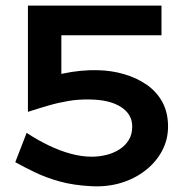

<svg xmlns="http://www.w3.org/2000/svg" viewBox="-20 -640 662 686"><path d="M109.2 -620H557V-514.1H109.2ZM580.4 -187.7Q580.4 -141.6 559.3 -101.5Q538.1 -61.4 500.3 -31.7Q462.6 -2 413.3 13.2Q364 28.3 306.8 25.3Q243.4 22.2 193.5 8.4Q143.7 -5.5 104.8 -24.3Q65.9 -43.1 34.6 -60.6L75.2 -165.3Q112.8 -140.4 152.7 -121.1Q192.5 -101.7 232.2 -90.9Q271.8 -80.1 308 -80.1Q334.3 -80.1 360.1 -86.5Q385.9 -92.9 406.7 -106.2Q427.6 -119.6 440 -139.6Q452.4 -159.6 452.4 -187.7Q452.6 -231.8 412.4 -257.6Q372.3 -283.5 302.4 -284.5Q261 -285.5 224.7 -279.3Q188.4 -273.2 153.3 -263Q118.2 -252.9 79.8 -240.3V-340.5Q137.2 -362.7 203.6 -376.9Q270.1 -391.1 331.5 -389.1Q378.3 -388.1 422.9 -375.2Q467.5 -362.3 503.3 -337.9Q539 -313.5 559.7 -276.1Q580.4 -238.8 580.4 -187.7ZM79.8 -620H199.2V-317.3L79.8 -283.2Z"/></svg>

Font: BioRhyme ExtraBold
Style: Regular
Weight: 800
Designer: Aoife Mooney
Foundry: Aoife Mooney Type
Version: Version 1.600;gftools[0.9.33]